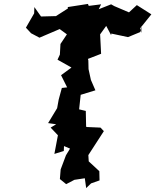

<svg xmlns="http://www.w3.org/2000/svg" viewBox="-20 -760 791 978"><path d="M700 -592 694 -616 751 -687 677 -734 637 -697 562 -729 546 -738 483 -713 495 -738 432 -730 428 -740 325 -724 326 -717 265 -678 189 -676 155 -724 154 -692 112 -619 139 -590 134 -593 181 -568 284 -612 325 -582 326 -593 288 -536 285 -482 273 -456 344 -416 291 -377 322 -315 295 -312 279 -253 271 -209 225 -133 266 -127 238 -110 275 -71 257 24 305 9 306 -16 403 25 413 -29 412 -45 419 -99 417 -195 383 -203 391 -277 466 -300 443 -353 431 -408 430 -452 428 -460 495 -486 490 -585 521 -628 546 -581 547 -589 632 -571 695 -597 700 -628ZM444 174 487 159 486 112 432 62 430 30 509 -92 492 -110 423 -113 381 -128 361 -81 303 -20 350 -25 316 31 289 103 285 152 317 178 359 156 412 148 419 198Z"/></svg>

Font: Asimov Aggro
Style: It
Weight: 500
Designer: Google
Version: Version 2.000980; 2014